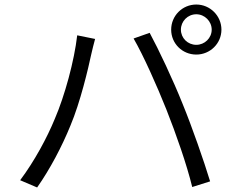

<svg xmlns="http://www.w3.org/2000/svg" viewBox="-20 -824 1040 848"><path d="M779 -693C779 -730 809 -761 847 -761C884 -761 915 -730 915 -693C915 -656 884 -626 847 -626C809 -626 779 -656 779 -693ZM736 -693C736 -632 785 -583 847 -583C908 -583 958 -632 958 -693C958 -754 908 -804 847 -804C785 -804 736 -754 736 -693ZM222 -299C188 -216 132 -112 69 -28L144 4C201 -77 254 -178 291 -269C335 -373 370 -523 383 -584C388 -605 394 -631 400 -652L321 -668C308 -555 266 -401 222 -299ZM715 -340C757 -234 805 -97 829 2L908 -23C881 -112 828 -264 787 -364C744 -472 680 -607 641 -679L570 -654C613 -580 674 -443 715 -340Z"/></svg>

Font: Source Han Sans JP Normal
Style: Regular
Weight: 350
Designer: Ryoko NISHIZUKA 西塚涼子 (kana, bopomofo & ideographs); Paul D. Hunt (Latin, Greek & Cyrillic); Sandoll Communications 산돌커뮤니
Foundry: Adobe
Version: Version 2.002;hotconv 1.0.116;makeotfexe 2.5.65601